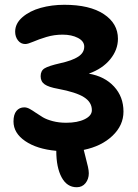

<svg xmlns="http://www.w3.org/2000/svg" viewBox="-20 -580 573 798"><path d="M298.8 198.2Q258.3 198.2 236.1 157Q213.9 115.7 213.9 46.9Q133.3 39.6 84.7 6.3Q36.1 -26.9 36.1 -75.2Q36.1 -104 48.3 -118.9Q60.5 -133.8 81.1 -133.8Q91.8 -133.8 103.8 -127.2Q115.7 -120.6 128.9 -111.3Q142.1 -102.1 158.2 -92.5Q174.3 -83 199.7 -76.4Q225.1 -69.8 254.9 -69.8Q302.2 -69.8 332 -84.5Q361.8 -99.1 361.8 -122.1Q361.8 -155.3 329.1 -176Q296.4 -196.8 221.2 -210.9Q182.1 -217.8 165.5 -229.5Q148.9 -241.2 148.9 -263.2Q148.9 -286.1 165.5 -296.1Q182.1 -306.2 229 -316.9Q280.3 -328.1 305.2 -344.5Q330.1 -360.8 330.1 -386.2Q330.1 -408.7 304 -422.4Q277.8 -436 240.2 -436Q205.1 -436 172.9 -426.3Q140.6 -416.5 118.2 -406.7Q95.7 -397 85 -397Q66.4 -397 54.7 -412.1Q43 -427.2 43 -448.2Q43 -482.4 73.2 -508.5Q103.5 -534.7 149.4 -547.4Q195.3 -560.1 247.1 -560.1Q353 -560.1 411.6 -521.2Q470.2 -482.4 470.2 -418.9Q470.2 -373 438.2 -333.7Q406.2 -294.4 349.1 -273.9Q415 -262.7 454.1 -220.2Q493.2 -177.7 493.2 -116.2Q493.2 -59.1 447.5 -15.6Q401.9 27.8 328.1 43Q330.6 54.2 336.2 75.4Q341.8 96.7 345.5 113Q349.1 129.4 349.1 140.1Q349.1 164.1 335.4 181.2Q321.8 198.2 298.8 198.2Z"/></svg>

Font: Shantell Sans Irregular
Style: Regular
Weight: 600
Designer: Stephen Nixon, Anya Danilova, Shantell Martin
Foundry: Arrow Type
Version: Version 1.006;[9816181b4]